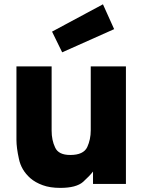

<svg xmlns="http://www.w3.org/2000/svg" viewBox="-20 -868 674 906"><path d="M574.2 -554.7Q532.2 -554.7 408.2 -554.7Q408.2 -479.5 408.2 -252.9Q408.2 -210 391.6 -173.8Q374 -136.7 311.5 -136.7Q255.9 -136.7 240.2 -171.9Q223.6 -206.1 223.6 -252Q223.6 -352.5 223.6 -554.7Q182.6 -554.7 57.6 -554.7Q57.6 -545.9 57.6 -516.6Q57.6 -439.5 57.6 -208Q57.6 -170.9 69.3 -118.2Q80.1 -65.4 123 -27.3Q146.5 -6.8 181.6 5.9Q215.8 18.6 264.6 18.6Q339.8 18.6 372.1 -9.8Q404.3 -39.1 418.9 -58.6Q418.9 -39.1 418.9 0Q458 0 574.2 0Q574.2 -138.7 574.2 -554.7ZM225.6 -718.8Q237.3 -694.3 273.4 -621.1Q335 -648.4 518.6 -730.5Q505.9 -759.8 465.8 -847.7Q406.2 -815.4 225.6 -718.8Z"/></svg>

Font: Avakin
Style: Bold
Weight: 700
Designer: Herb Lubalin, Tom Carnase, Ed Benguiat, Adobe Type Staff
Version: Version 1.0